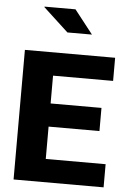

<svg xmlns="http://www.w3.org/2000/svg" viewBox="-58 -902 619 944"><g transform="rotate(5 251.5 -430.0)"><path d="M445.3 -388.2V-273.9H194.3V-114.3H489.7V0H45.4V-639.6H490.7V-525.4H194.3V-388.2ZM275.9 -859.9 367.2 -743.2H246.1L122.6 -857.4L123 -859.9Z"/></g></svg>

Font: Yantramanav Black
Style: Regular
Weight: 900
Version: Version 1.001;PS 1.0;hotconv 1.0.72;makeotf.lib2.5.5900; ttf